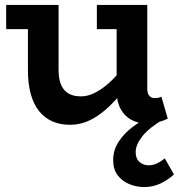

<svg xmlns="http://www.w3.org/2000/svg" viewBox="-20 -491 724 777"><path d="M264 14Q223 14 191.5 0Q160 -14 138 -41.5Q116 -69 104.5 -110.5Q93 -152 93 -207V-471H217V-208Q217 -185 221.5 -165.5Q226 -146 236.5 -131.5Q247 -117 264.5 -109Q282 -101 309 -101Q332 -101 356.5 -112Q381 -123 406.5 -143Q432 -163 458 -193Q484 -223 511 -260V-163Q478 -120 448 -87Q418 -54 388 -31.5Q358 -9 327.5 2.5Q297 14 264 14ZM5 -373V-471H195V-373ZM575 9Q539 9 511.5 -6Q484 -21 468 -50.5Q452 -80 452 -122V-471H576V-133Q576 -112 584.5 -103Q593 -94 605 -94Q615 -94 621.5 -95.5Q628 -97 633 -100L659 -11Q646 -4 623.5 2.5Q601 9 575 9ZM372 -373V-471H560V-373ZM563 266Q532 266 503 254Q474 242 456 218Q438 194 438 157Q438 116 460.5 82Q483 48 516.5 23Q550 -2 582 -18L649 -13Q584 25 556.5 60Q529 95 529 124Q529 151 544.5 164.5Q560 178 581 178Q600 178 616 170Q632 162 647 150L684 215Q660 237 629.5 251.5Q599 266 563 266Z"/></svg>

Font: BioRhyme ExtraBold
Style: Bold
Weight: 700
Version: Version 1.600;gftools[0.9.33]